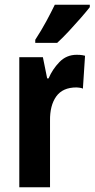

<svg xmlns="http://www.w3.org/2000/svg" viewBox="-20 -837 397 806"><path d="M302 -607Q308 -607 316.5 -606.5Q325 -606 337 -603L328 -465Q322 -468 312.5 -469Q303 -470 301 -470Q243 -470 216 -432Q189 -394 190 -330V-51H61V-597H160L178 -508H184Q200 -546 229.5 -576.5Q259 -607 302 -607ZM357 -807Q343 -789 319.5 -762Q296 -735 269.5 -706.5Q243 -678 220 -657H128V-670Q154 -710 174 -747Q194 -784 210 -817H357Z"/></svg>

Font: Noto Sans Tamil UI ExtraCondensed
Style: Bold
Weight: 700
Width: 2
Designer: Jelle Bosma - Monotype Design Team
Foundry: Monotype Imaging Inc.
Version: Version 2.004; ttfautohint (v1.8.4.7-5d5b)